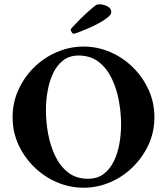

<svg xmlns="http://www.w3.org/2000/svg" viewBox="-20 -869 782 899"><path d="M311 -730Q311 -733 323 -746Q335 -759 353.5 -777.5Q372 -796 392 -814Q412 -832 429 -845Q432 -847 436 -848Q440 -849 446 -849Q455 -849 468 -845.5Q481 -842 491 -834Q501 -826 501 -812Q501 -801 484.5 -787.5Q468 -774 443 -760.5Q418 -747 392.5 -736Q367 -725 348 -718Q329 -711 325 -711Q320 -711 315.5 -718.5Q311 -726 311 -730ZM371 -651Q436 -651 495.5 -625.5Q555 -600 601.5 -554.5Q648 -509 675.5 -449Q703 -389 703 -320Q703 -251 675.5 -191.5Q648 -132 601.5 -86.5Q555 -41 495.5 -15.5Q436 10 371 10Q307 10 247 -15.5Q187 -41 140.5 -86.5Q94 -132 66.5 -191.5Q39 -251 39 -320Q39 -389 66.5 -449Q94 -509 140.5 -554.5Q187 -600 247 -625.5Q307 -651 371 -651ZM348 -609Q305 -609 275.5 -586Q246 -563 228.5 -525.5Q211 -488 203 -443Q195 -398 195 -354Q195 -298 205.5 -241.5Q216 -185 239 -137.5Q262 -90 299.5 -61Q337 -32 392 -32Q436 -32 465.5 -54.5Q495 -77 513 -114Q531 -151 539 -196Q547 -241 547 -285Q547 -341 536.5 -398Q526 -455 502.5 -503Q479 -551 441 -580Q403 -609 348 -609Z"/></svg>

Font: Amiri
Style: Bold
Weight: 700
Designer: Khaled Hosny
Version: Version 0.113